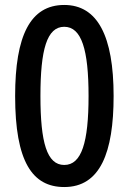

<svg xmlns="http://www.w3.org/2000/svg" viewBox="-20 -744 520 774"><path d="M438 -357C438 -599 373 -724 239 -724C102 -724 41 -600 41 -357C41 -93 110 10 239 10C384 10 438 -129 438 -357ZM143 -357C143 -544 169 -636 239 -636C309 -636 337 -543 337 -357C337 -170 309 -79 239 -79C169 -79 143 -170 143 -357Z"/></svg>

Font: Noto Sans Thai Cond Med
Style: Regular
Weight: 500
Width: 3
Designer: Monotype Design Team
Foundry: Monotype Imaging Inc.
Version: Version 2.002